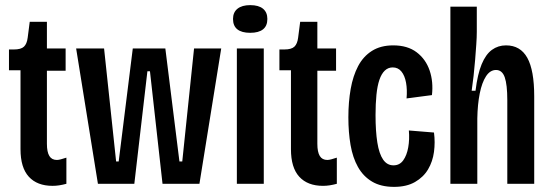

<svg xmlns="http://www.w3.org/2000/svg" viewBox="-20 -717 2146 749"><path d="M185 8Q125 8 92.5 -27.5Q60 -63 60 -135V-443H15V-524H34Q62 -524 73.5 -535Q85 -546 88 -570L96 -632H163V-528H236V-441H163V-156Q163 -124 172.5 -108.5Q182 -93 202 -93Q208 -93 217.5 -95.5Q227 -98 239 -102V0Q224 4 211 6Q198 8 185 8Z M362 0 277 -528H386L433 -87H443L498 -528H625L680 -87H691L737 -528H843L758 0H614L565 -439H555L504 0Z M904 0V-528H1009V0ZM956 -589Q923 -589 906 -602.5Q889 -616 889 -643Q889 -669 906.5 -683Q924 -697 956 -697Q989 -697 1006 -683Q1023 -669 1023 -643Q1023 -616 1006 -602.5Q989 -589 956 -589Z M1240 8Q1180 8 1147.5 -27.5Q1115 -63 1115 -135V-443H1070V-524H1089Q1117 -524 1128.5 -535Q1140 -546 1143 -570L1151 -632H1218V-528H1291V-441H1218V-156Q1218 -124 1227.5 -108.5Q1237 -93 1257 -93Q1263 -93 1272.5 -95.5Q1282 -98 1294 -102V0Q1279 4 1266 6Q1253 8 1240 8Z M1517 12Q1466 12 1431.5 -8.5Q1397 -29 1376.5 -65.5Q1356 -102 1347.5 -151.5Q1339 -201 1339 -259Q1339 -319 1348 -370Q1357 -421 1377 -459Q1397 -497 1431 -518.5Q1465 -540 1514 -540Q1570 -540 1605.5 -513Q1641 -486 1656 -442Q1671 -398 1665 -346L1566 -333Q1569 -367 1564 -394.5Q1559 -422 1546 -438Q1533 -454 1512 -454Q1494 -454 1481 -441.5Q1468 -429 1460 -405.5Q1452 -382 1448.5 -347Q1445 -312 1445 -268Q1445 -205 1452 -161Q1459 -117 1474.5 -94.5Q1490 -72 1515 -72Q1539 -72 1553 -91.5Q1567 -111 1572.5 -142Q1578 -173 1575 -208L1673 -200Q1678 -162 1673 -124.5Q1668 -87 1650 -56.5Q1632 -26 1599 -7Q1566 12 1517 12Z M1737 0V-318V-691H1840V-593Q1840 -572 1838 -543.5Q1836 -515 1833.5 -483.5Q1831 -452 1827.5 -421Q1824 -390 1820 -363H1835Q1843 -428 1859 -466.5Q1875 -505 1899 -522.5Q1923 -540 1954 -540Q2010 -540 2037 -491.5Q2064 -443 2064 -341V0H1959V-326Q1959 -387 1949 -415.5Q1939 -444 1915 -444Q1892 -444 1876 -419.5Q1860 -395 1851.5 -352.5Q1843 -310 1842 -255V0Z"/></svg>

Font: Bricolage Grotesque 48pt Condensed Medium
Style: Regular
Weight: 500
Width: 3
Designer: Mathieu Triay
Foundry: Atelier Triay
Version: Version 1.001;gftools[0.9.33.dev8+g029e19f]